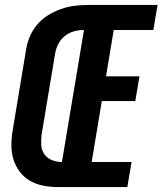

<svg xmlns="http://www.w3.org/2000/svg" viewBox="-20 -755 656 775"><path d="M214 0Q184 0 155 -5.5Q126 -11 101.5 -25Q77 -39 60 -61.5Q43 -84 34.5 -111Q26 -138 26 -168Q26 -198 31 -228L85 -553Q89 -580 100 -606.5Q111 -633 130 -655.5Q149 -678 174 -693.5Q199 -709 226 -718.5Q253 -728 280.5 -731.5Q308 -735 335 -735H616L599 -634H439L408 -447H543L526 -347H391L350 -101H511L494 0ZM230 -101 319 -634Q299 -634 278.5 -628.5Q258 -623 241 -609Q224 -595 214.5 -576Q205 -557 202 -536L148 -212Q145 -190 146.5 -169Q148 -148 159.5 -132Q171 -116 190 -108.5Q209 -101 230 -101Z"/></svg>

Font: Iosevka Curly Extended Oblique
Style: Bold
Weight: 700
Width: 7
Italic angle: -9°
Monospace: yes
Designer: Belleve Invis
Foundry: Belleve Invis
Version: Version 11.1.0; ttfautohint (v1.8.3)